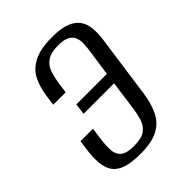

<svg xmlns="http://www.w3.org/2000/svg" viewBox="-155 -585 676 676"><g transform="rotate(-45 182.5 -247.5)"><path d="M148.5 8.4Q104.9 8.4 78 -0.8Q51.2 -10 38.6 -28.5Q26.1 -47.1 23.7 -74.9Q21.4 -102.7 26.8 -139.9L31.4 -172.9H93.4L86.7 -123.6Q83.5 -97 84.9 -75Q86.2 -53.1 101.1 -40.2Q116 -27.4 153.1 -27.4Q191.1 -27.4 209 -40.9Q226.9 -54.5 233.8 -76.4Q240.7 -98.4 243.8 -122.2L259.1 -233.4H107.2L112.6 -274.7H264.6L278.7 -371.6Q281.2 -389.2 282.1 -406.1Q283 -423 277.9 -436.8Q272.9 -450.6 258.1 -458.9Q243.4 -467.2 215.2 -467.2Q178.1 -467.2 159.4 -454.3Q140.6 -441.5 133.2 -419.7Q125.7 -397.9 121.5 -370.2L116.2 -331.5H54.2L59.4 -368.7Q65 -409.5 80.1 -439.3Q95.2 -469 128.5 -486Q161.9 -503 220.5 -503Q264.6 -503 290.3 -492.6Q315.9 -482.2 328.1 -464Q340.3 -445.8 342.2 -421.8Q344.2 -397.9 340.6 -370.2L308 -138.2Q302 -92.7 286.5 -59.7Q271.1 -26.7 238.9 -9.1Q206.7 8.4 148.5 8.4Z"/></g></svg>

Font: Alumni Sans Thin
Style: Italic
Weight: 100
Italic angle: -8°
Designer: Robert E. Leuschke
Foundry: Robert E. Leuschke
Version: Version 1.016